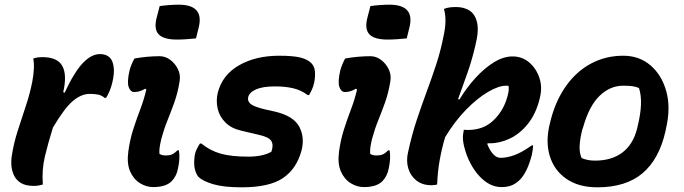

<svg xmlns="http://www.w3.org/2000/svg" viewBox="-20 -788 2920 820"><path d="M163 0Q157 2 146.5 4Q136 6 125 6Q89 6 68.5 -7Q48 -20 39 -40.5Q30 -61 28.5 -82.5Q27 -104 30 -120Q38 -174 55 -227.5Q72 -281 90 -334.5Q108 -388 118 -440Q123 -466 124.5 -492Q126 -518 122 -538Q138 -544 161 -544Q225 -544 246 -506.5Q267 -469 250 -394L256 -392Q297 -480 333.5 -518.5Q370 -557 407 -557Q434 -557 449 -542Q462 -529 465.5 -501.5Q469 -474 460 -437Q455 -415 447.5 -398Q440 -381 433 -370H427Q414 -381 399 -384Q384 -387 363 -387Q327 -387 291 -356.5Q255 -326 206 -243Q186 -179 172 -121Q158 -63 163 0Z M554 -538Q580 -543 608.5 -545.5Q637 -548 662 -548Q686 -548 707 -532.5Q728 -517 740 -492.5Q752 -468 747 -440Q739 -391 724.5 -350.5Q710 -310 695 -273Q680 -236 669 -195Q663 -170 661.5 -156Q660 -142 661 -131Q671 -124 688 -124Q704 -124 714.5 -128.5Q725 -133 738 -146H744Q750 -112 740 -68Q734 -35 712 -13Q687 11 634 11Q605 11 578 -5.5Q551 -22 536 -55.5Q521 -89 528 -141Q535 -192 549 -235.5Q563 -279 579 -321Q595 -363 605 -406L600 -409Q588 -402 577 -398.5Q566 -395 553 -395Q537 -395 529.5 -416.5Q522 -438 533 -486Q539 -510 554 -538ZM662 -762Q682 -765 704 -766.5Q726 -768 743 -768Q852 -768 829 -672L817 -624Q798 -622 776 -620.5Q754 -619 736 -619Q678 -619 657 -642Q636 -665 650 -716Z M1039 -119Q1103 -119 1139 -140Q1149 -168 1139 -185.5Q1129 -203 1082 -213L1010 -230Q967 -240 942 -265.5Q917 -291 909.5 -324.5Q902 -358 910 -392Q930 -469 1001.5 -509.5Q1073 -550 1172 -550Q1231 -550 1262 -542.5Q1293 -535 1309 -519Q1323 -505 1325 -483Q1327 -461 1322 -436Q1318 -418 1312 -405Q1306 -392 1300 -382H1294Q1266 -403 1232.5 -411Q1199 -419 1154 -419Q1103 -419 1074 -406.5Q1045 -394 1040 -373Q1036 -356 1050.5 -344Q1065 -332 1111 -321L1156 -311Q1234 -292 1258 -247Q1282 -202 1268 -146Q1247 -67 1188.5 -27.5Q1130 12 1013 12Q936 12 891.5 -1Q847 -14 828 -32Q817 -45 812 -66.5Q807 -88 811 -119Q813 -136 820 -150.5Q827 -165 834 -175H840Q878 -144 923.5 -131.5Q969 -119 1039 -119Z M1454 -538Q1480 -543 1508.5 -545.5Q1537 -548 1562 -548Q1586 -548 1607 -532.5Q1628 -517 1640 -492.5Q1652 -468 1647 -440Q1639 -391 1624.5 -350.5Q1610 -310 1595 -273Q1580 -236 1569 -195Q1563 -170 1561.5 -156Q1560 -142 1561 -131Q1571 -124 1588 -124Q1604 -124 1614.5 -128.5Q1625 -133 1638 -146H1644Q1650 -112 1640 -68Q1634 -35 1612 -13Q1587 11 1534 11Q1505 11 1478 -5.5Q1451 -22 1436 -55.5Q1421 -89 1428 -141Q1435 -192 1449 -235.5Q1463 -279 1479 -321Q1495 -363 1505 -406L1500 -409Q1488 -402 1477 -398.5Q1466 -395 1453 -395Q1437 -395 1429.5 -416.5Q1422 -438 1433 -486Q1439 -510 1454 -538ZM1562 -762Q1582 -765 1604 -766.5Q1626 -768 1643 -768Q1752 -768 1729 -672L1717 -624Q1698 -622 1676 -620.5Q1654 -619 1636 -619Q1578 -619 1557 -642Q1536 -665 1550 -716Z M2169 -547Q2210 -547 2240 -521.5Q2270 -496 2283.5 -456Q2297 -416 2286 -372L2285 -367Q2269 -302 2235 -259.5Q2201 -217 2158 -196.5Q2115 -176 2072 -176H2063L2061 -173Q2072 -144 2088 -128Q2095 -121 2102 -117.5Q2109 -114 2119 -114Q2145 -114 2177 -125.5Q2209 -137 2251 -167H2257Q2256 -148 2251 -125Q2241 -88 2229.5 -64Q2218 -40 2204 -24Q2187 -6 2168 2.5Q2149 11 2121 11Q2072 11 2029 -34Q2007 -57 1990 -89Q1973 -121 1965 -152Q1961 -166 1959 -178Q1957 -190 1957 -201Q1957 -210 1958.5 -218.5Q1960 -227 1961 -234Q1966 -233 1970.5 -233Q1975 -233 1979 -233Q2045 -233 2087.5 -274Q2130 -315 2146 -372L2148 -379Q2155 -404 2152 -421Q2149 -422 2141 -422Q2110 -422 2064.5 -395.5Q2019 -369 1970.5 -319.5Q1922 -270 1881 -202Q1867 -155 1858 -105Q1849 -55 1847 0Q1837 3 1822 3Q1784 3 1758.5 -17Q1733 -37 1723.5 -69.5Q1714 -102 1723 -139Q1739 -213 1760 -276Q1781 -339 1802.5 -397Q1824 -455 1843.5 -514.5Q1863 -574 1876 -642Q1889 -705 1876 -750Q1889 -755 1901.5 -756.5Q1914 -758 1928 -758Q1961 -758 1985 -743Q2009 -728 2017.5 -692Q2026 -656 2010 -593Q1996 -532 1976 -475.5Q1956 -419 1936 -364H1943Q1973 -414 2011 -455.5Q2049 -497 2089.5 -522Q2130 -547 2169 -547Z M2642 -550Q2710 -550 2758 -509Q2806 -468 2825.5 -398.5Q2845 -329 2825 -242L2822 -227Q2795 -108 2724 -48Q2653 12 2531 12Q2451 12 2398.5 -24.5Q2346 -61 2327.5 -123.5Q2309 -186 2329 -263L2333 -279Q2355 -362 2399 -423Q2443 -484 2505 -517Q2567 -550 2642 -550ZM2641 -422Q2586 -422 2541 -379Q2496 -336 2470 -243L2467 -235Q2457 -196 2455.5 -165.5Q2454 -135 2464 -113Q2489 -102 2521 -102Q2592 -102 2638 -136.5Q2684 -171 2701 -239L2703 -248Q2729 -352 2709 -412Q2696 -418 2680 -420Q2664 -422 2641 -422Z"/></svg>

Font: Recursive Sn Csl St
Style: Bold Italic
Weight: 700
Italic angle: -15°
Version: Version 1.079;hotconv 1.0.112;makeotfexe 2.5.65598; ttfautoh